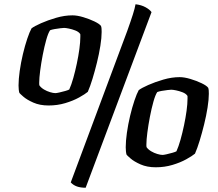

<svg xmlns="http://www.w3.org/2000/svg" viewBox="-20 -780 1023 901"><path d="M208 -285Q167 -285 136.5 -298.5Q106 -312 89.5 -326.5Q73 -341 71 -344Q69 -350 68 -359.5Q67 -369 67 -379Q67 -408 72.5 -447Q78 -486 87.5 -526Q97 -566 108 -598.5Q119 -631 128 -647Q141 -657 172.5 -671Q204 -685 243.5 -696.5Q283 -708 320 -708Q342 -708 370.5 -699.5Q399 -691 423 -679.5Q447 -668 454 -658Q456 -653 456.5 -645.5Q457 -638 457 -630Q457 -603 451 -565Q445 -527 435 -486.5Q425 -446 414 -410Q403 -374 392 -349Q379 -338 351 -322.5Q323 -307 286 -296Q249 -285 208 -285ZM240 -343Q245 -343 258.5 -346Q272 -349 286 -353Q300 -357 305 -360Q315 -382 324 -414Q333 -446 340.5 -481.5Q348 -517 352.5 -550Q357 -583 357 -607Q357 -613 357 -616.5Q357 -620 356 -621Q349 -631 333.5 -637Q318 -643 303 -646Q288 -649 281 -649Q277 -649 263.5 -647.5Q250 -646 236 -643.5Q222 -641 215 -638Q206 -625 197 -593Q188 -561 180.5 -522Q173 -483 168.5 -448Q164 -413 164 -393Q164 -388 164 -384.5Q164 -381 165 -379Q173 -368 186.5 -360Q200 -352 215 -347.5Q230 -343 240 -343ZM382 101Q358 101 341 95Q324 89 312 76L532 -514Q560 -587 577 -634.5Q594 -682 603.5 -712Q613 -742 616 -760Q643 -757 663 -746Q683 -735 691 -723ZM711 5Q670 5 639.5 -8.5Q609 -22 592.5 -36.5Q576 -51 574 -54Q572 -60 571 -69.5Q570 -79 570 -89Q570 -118 575.5 -157Q581 -196 590.5 -236Q600 -276 611 -308.5Q622 -341 631 -357Q644 -367 675.5 -381Q707 -395 746.5 -406.5Q786 -418 823 -418Q845 -418 873.5 -409.5Q902 -401 926 -389.5Q950 -378 957 -368Q959 -363 959.5 -355.5Q960 -348 960 -340Q960 -313 954 -275Q948 -237 938 -196.5Q928 -156 917 -120Q906 -84 895 -59Q882 -48 854 -32.5Q826 -17 789 -6Q752 5 711 5ZM743 -53Q748 -53 761.5 -56Q775 -59 789 -63Q803 -67 808 -70Q818 -92 827 -124Q836 -156 843.5 -191.5Q851 -227 855.5 -260Q860 -293 860 -317Q860 -323 860 -326.5Q860 -330 859 -331Q852 -341 836.5 -347Q821 -353 806 -356Q791 -359 784 -359Q780 -359 766.5 -357.5Q753 -356 739 -353.5Q725 -351 718 -348Q709 -335 700 -303Q691 -271 683.5 -232Q676 -193 671.5 -158Q667 -123 667 -103Q667 -98 667 -94.5Q667 -91 668 -89Q676 -78 689.5 -70Q703 -62 718 -57.5Q733 -53 743 -53Z"/></svg>

Font: Texturina Medium 12pt
Style: Bold Italic
Weight: 700
Italic angle: -11°
Version: Version 1.002